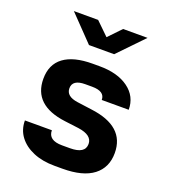

<svg xmlns="http://www.w3.org/2000/svg" viewBox="-143 -889 887 1004"><g transform="rotate(20 300.0 -387.5)"><path d="M277 10Q209 10 158 -11.5Q107 -33 78.5 -71Q50 -109 50 -160H200Q200 -104 277 -104H321Q405 -104 405 -158Q405 -207 327 -218L248 -228Q66 -251 66 -398Q66 -478 121 -519Q176 -560 282 -560H320Q421 -560 481 -516Q541 -472 541 -398H391Q391 -446 320 -446H282Q211 -446 211 -398Q211 -353 276 -344L357 -333Q550 -309 550 -160Q550 -79 492 -34.5Q434 10 321 10ZM230 -645 95 -785H230L302 -715L369 -785H505L370 -645Z"/></g></svg>

Font: NKDuy Mono ExtraBold
Style: Regular
Weight: 800
Monospace: yes
Designer: NKDuy
Foundry: NKDuy
Version: Version 2.251; ttfautohint (v1.8.4.7-5d5b)